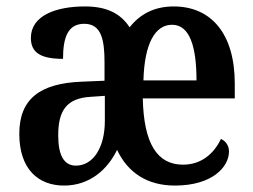

<svg xmlns="http://www.w3.org/2000/svg" viewBox="-20 -567 788 597"><path d="M179 10C260 10 315 -41 344 -101C378 -29 439 10 524 10C640 10 692 -48 692 -96C692 -115 681 -129 667 -135C645 -89 606 -55 549 -55C469 -55 427 -120 424 -261H710V-307C710 -463 636 -547 520 -547C460 -547 415 -523 383 -482C354 -527 309 -547 244 -547C153 -547 76 -518 76 -449C76 -403 107 -384 176 -384C176 -447 189 -493 242 -493C295 -493 305 -444 305 -373V-316L234 -313C104 -308 40 -259 40 -151C40 -40 100 10 179 10ZM591 -317H426C429 -431 462 -490 515 -490C570 -490 591 -422 591 -317ZM216 -52C179 -52 161 -84 161 -146C161 -222 186 -262 263 -266L306 -269V-191C306 -107 269 -52 216 -52Z"/></svg>

Font: Noto Serif Bengali Condensed SemiBold
Style: Regular
Weight: 600
Width: 3
Designer: Juan Bruce, Universal Thirst, Indian Type Foundry and the Monotype Design Team.
Foundry: Monotype Imaging Inc.
Version: Version 2.003